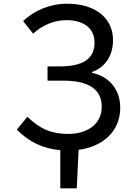

<svg xmlns="http://www.w3.org/2000/svg" viewBox="-20 -799 740 1038"><path d="M630 -217C630 -320 565 -387 478 -405V-410C551 -436 591 -501 591 -582C591 -705 491 -779 343 -779C248 -779 162 -740 105 -685L159 -617C207 -661 269 -690 340 -690C428 -690 491 -649 491 -570C491 -485 436 -440 301 -440H237V-363H324C456 -363 530 -318 530 -222C530 -126 450 -75 349 -75C260 -75 196 -101 128 -168L71 -98C139 -30 215 5 306 13V219H395L405 11C534 -6 630 -87 630 -217Z"/></svg>

Font: Kawkab Mono Light
Style: Bold
Weight: 400
Monospace: yes
Designer: Abdullah Arif
Foundry: Abdullah Arif
Version: Version 1.000;PS 000.500;hotconv 1.0.88;makeotf.lib2.5.64775